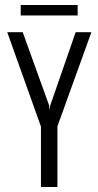

<svg xmlns="http://www.w3.org/2000/svg" viewBox="-20 -749 394 769"><path d="M144 0V-242L9 -620H71L177 -326L178 -311H179L181 -326L283 -620H346L210 -243V0ZM63 -687V-729H291V-687Z"/></svg>

Font: Smooch Sans Medium
Style: Regular
Weight: 500
Designer: Robert E. Leuschke
Foundry: Robert E. Leuschke
Version: Version 1.010; ttfautohint (v1.8.3)